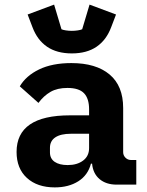

<svg xmlns="http://www.w3.org/2000/svg" viewBox="-20 -802 640 834"><path d="M487 0Q441 0 412.5 -24Q384 -48 380 -91H375Q362 -41 320 -14.5Q278 12 218 12Q142 12 97 -29Q52 -70 52 -142Q52 -301 284 -301H367V-327Q367 -374 345 -397Q323 -420 273 -420Q229 -420 199.5 -403Q170 -386 147 -355L66 -427Q93 -473 150 -500.5Q207 -528 290 -528Q397 -528 456 -478.5Q515 -429 515 -333V-141Q515 -127 525 -117Q535 -107 549 -107H572V0ZM367 -159V-221H288Q244 -221 220.5 -205.5Q197 -190 197 -160V-140Q197 -113 217.5 -99Q238 -85 274 -85Q315 -85 341 -104.5Q367 -124 367 -159ZM121 -684 100 -739 215 -782 247 -675Q253 -672 266 -670Q279 -668 292 -668Q305 -668 318 -670Q331 -672 337 -675L369 -782L484 -739L463 -684Q442 -628 399.5 -599Q357 -570 292 -570Q227 -570 184.5 -599Q142 -628 121 -684Z"/></svg>

Font: iA Writer Quattro V
Style: Regular
Weight: 400
Designer: Mike Abbink, Paul van der Laan, Pieter van Rosmalen, Oliver Reichenstein
Foundry: Information Architects Inc.
Version: Version 2.000